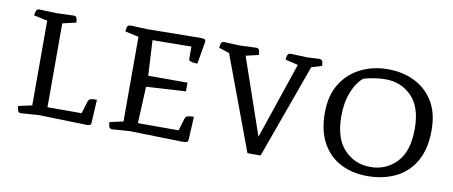

<svg xmlns="http://www.w3.org/2000/svg" viewBox="-52 -690 2103 891"><g transform="rotate(10 999.5 -244.5)"><path d="M376 0 156 -6 73 0Q60 0 57.5 -12.5Q55 -25 55 -31L119 -45V-444L55 -458Q55 -464 58.5 -476.5Q62 -489 73 -489L156 -486L237 -489Q248 -489 251 -479Q254 -469 254 -459L190 -444V-49H351L368 -106Q371 -117 380 -120Q389 -123 410 -123L404 -12Q403 -4 396.5 -1.5Q390 1 376 0Z M833 0 586 -6 503 0Q490 0 487.5 -12.5Q485 -25 485 -31L549 -45V-444L485 -458Q485 -464 487.5 -476.5Q490 -489 503 -489Q503 -489 519 -488.5Q535 -488 586 -486L828 -489Q842 -489 850 -487.5Q858 -486 858 -475L840 -369Q836 -369 826 -369.5Q816 -370 807.5 -373.5Q799 -377 799 -384V-442L616 -440L625 -274H810V-233L624 -222L616 -49H808L825 -106Q828 -117 837 -120Q846 -123 867 -123L861 -12Q860 -4 853.5 -2Q847 0 833 0Z M1114 -458 1054 -444 1178 -84 1300 -444Q1286 -448 1270 -451.5Q1254 -455 1240 -458Q1240 -469 1243.5 -479Q1247 -489 1258 -489L1337 -486L1394 -489Q1408 -488 1410 -476Q1412 -464 1412 -459L1363 -444L1203 0H1141L976 -443L927 -459Q927 -464 929.5 -476.5Q932 -489 946 -489Q946 -489 958.5 -488.5Q971 -488 1019 -486L1097 -489Q1108 -489 1111 -479Q1114 -469 1114 -458Z M1964 -253Q1964 -165 1931 -107Q1898 -49 1839.5 -20.5Q1781 8 1706 8Q1636 8 1581 -20Q1526 -48 1494 -105Q1462 -162 1462 -247Q1462 -329 1496.5 -384.5Q1531 -440 1589 -468.5Q1647 -497 1717 -497Q1785 -497 1841 -470Q1897 -443 1930.5 -389Q1964 -335 1964 -253ZM1540 -246Q1540 -140 1590 -88Q1640 -36 1713 -36Q1787 -36 1836.5 -88Q1886 -140 1886 -246Q1886 -348 1836.5 -398.5Q1787 -449 1713 -449Q1686 -449 1659 -444.5Q1632 -440 1611 -434Q1580 -410 1560 -360Q1540 -310 1540 -246Z"/></g></svg>

Font: Mate SC
Style: Regular
Weight: 400
Designer: Eduardo Rodriguez Tunni
Foundry: Eduardo Rodriguez Tunni
Version: Version 1.003; ttfautohint (v1.8.4.7-5d5b);gftools[0.9.24]